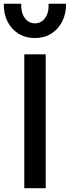

<svg xmlns="http://www.w3.org/2000/svg" viewBox="-36 -984 366 1004"><path d="M91 0V-700H203V0ZM147 -785Q98 -785 60.8 -808Q23.5 -831 3.2 -871.5Q-17 -912 -16 -964.5H75Q73 -918.5 93.2 -890.2Q113.5 -862 147 -862Q180 -862 200.2 -890.2Q220.5 -918.5 218 -964.5H309.5Q310 -912.5 289.5 -872Q269 -831.5 232.2 -808.2Q195.5 -785 147 -785Z"/></svg>

Font: Geologica Roman
Style: Regular
Weight: 400
Designer: Sindre Bremnes, Frode Helland
Foundry: Monokrom Skriftforlag AS
Version: Version 1.010;gftools[0.9.28]